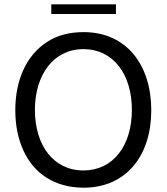

<svg xmlns="http://www.w3.org/2000/svg" viewBox="-20 -864 775 891"><path d="M218 -799H518V-844H218ZM368 7C566 7 682 -142 682 -352C682 -564 566 -715 368 -715C302 -715 245 -700 198 -669C102 -607 51 -492 51 -353C51 -284 63 -222 88 -167C137 -58 235 7 368 7ZM367 -73C228 -73 142 -190 142 -354C142 -516 228 -636 367 -636C506 -636 592 -519 592 -354C592 -189 506 -73 367 -73Z"/></svg>

Font: Be Vietnam
Style: Regular
Weight: 400
Designer: Gabriel Lam
Foundry: TypeRant
Version: Version 4.000